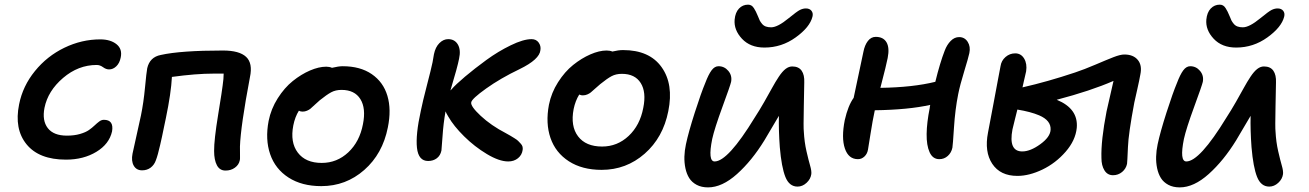

<svg xmlns="http://www.w3.org/2000/svg" viewBox="-20 -730 5616 824"><path d="M263.2 -44.9Q147.5 -44.9 94 -110.6Q40.5 -176.3 62 -282.2Q77.6 -360.8 129.9 -425Q182.1 -489.3 256.3 -525.1Q330.6 -561 410.2 -561Q454.1 -561 480 -540.3Q505.9 -519.5 498 -482.9Q493.2 -459 479.2 -445.6Q465.3 -432.1 448.2 -432.1Q435.1 -432.1 422.1 -441.7Q409.2 -451.2 395 -451.2Q315.9 -451.2 250.7 -395.5Q185.5 -339.8 170.9 -267.1Q160.2 -212.4 185.1 -180.2Q210 -147.9 267.1 -147.9Q298.8 -147.9 323.2 -155Q347.7 -162.1 361.6 -171.9Q375.5 -181.6 386 -191.7Q396.5 -201.7 406 -208.7Q415.5 -215.8 425.8 -215.8Q469.2 -215.8 460.9 -166Q448.7 -111.8 393.6 -78.4Q338.4 -44.9 263.2 -44.9Z M947.8 2Q922.9 2 910.9 -20.8Q898.9 -43.5 898.9 -82Q898.4 -128.9 916.3 -238.3Q934.1 -347.7 935.5 -362.8Q939.9 -393.1 939.9 -414.1H897Q821.3 -414.1 717.8 -399.9Q714.4 -331.5 691.9 -223.1Q689.9 -214.4 684.3 -187Q678.7 -159.7 675.5 -144.5Q672.4 -129.4 667.2 -107.4Q662.1 -85.4 657.7 -69.3Q653.3 -53.2 648.9 -42Q642.1 -22.5 626.7 -10.7Q611.3 1 589.8 1Q565.4 1 554 -19Q542.5 -39.1 548.8 -70.8Q552.2 -88.9 565.9 -148.2Q579.6 -207.5 585 -234.9Q596.2 -289.6 602.3 -354.2Q608.4 -418.9 611.8 -437Q622.6 -484.9 669.9 -494.1Q755.4 -513.2 937 -513.2Q1007.3 -513.2 1036.4 -485.8Q1065.4 -458.5 1052.7 -398.9Q1012.7 -187.5 1009.8 -101.1Q1009.3 -94.2 1010 -69.6Q1010.7 -44.9 1008.8 -41Q1004.9 -22.5 988 -10.3Q971.2 2 947.8 2Z M1358.9 68.8Q1275.4 68.8 1218.3 32Q1161.1 -4.9 1139.4 -68.4Q1117.7 -131.8 1132.8 -210.9Q1143.1 -262.7 1171.9 -308.1Q1200.7 -353.5 1236.6 -382.3Q1272.5 -411.1 1310.5 -427.5Q1348.6 -443.8 1379.9 -443.8Q1393.6 -443.8 1404.8 -439Q1433.1 -445.8 1450.7 -445.8Q1525.9 -445.8 1575.4 -411.9Q1625 -377.9 1642.6 -318.8Q1660.2 -259.8 1644.5 -183.1Q1622.1 -69.8 1543.2 -0.5Q1464.4 68.8 1358.9 68.8ZM1238.8 -191.9Q1224.6 -119.1 1258.1 -75Q1291.5 -30.8 1360.8 -30.8Q1426.3 -30.8 1474.9 -76.4Q1523.4 -122.1 1537.6 -196.8Q1551.3 -265.1 1526.6 -304.7Q1502 -344.2 1445.8 -344.2Q1420.4 -344.2 1401.4 -334Q1382.3 -323.7 1352.5 -299.8Q1343.3 -292 1330.3 -279.8Q1317.4 -267.6 1312 -263.2Q1306.6 -258.8 1297.6 -254.9Q1288.6 -251 1278.8 -251Q1269 -251 1262.7 -254.9Q1246.1 -228.5 1238.8 -191.9Z M1817.4 -39.1Q1775.9 -39.1 1769.5 -95.2Q1763.2 -151.4 1786.1 -254.9Q1793.5 -292 1812 -363.3Q1830.6 -434.6 1836.4 -462.9Q1841.3 -491.2 1842.3 -497.1Q1848.6 -527.8 1865.7 -544.9Q1882.8 -562 1903.3 -562Q1931.6 -562 1945.1 -538.8Q1958.5 -515.6 1950.2 -478Q1943.8 -443.8 1913.1 -341.8L1917.5 -346.2Q1935.1 -366.7 1975.8 -401.1Q2016.6 -435.5 2067.1 -472.4Q2117.7 -509.3 2171.9 -535.6Q2226.1 -562 2261.2 -562Q2281.2 -562 2291.7 -547.4Q2302.2 -532.7 2299.3 -515.1Q2295.9 -475.1 2209.5 -433.1Q2127.9 -394 2066.4 -350.1Q2004.9 -306.2 2002.4 -291Q1998.5 -274.4 2043 -232.9Q2087.4 -191.4 2151.4 -158.2Q2166.5 -149.9 2170.4 -147.5Q2174.3 -145 2186.8 -137.5Q2199.2 -129.9 2203.4 -125.5Q2207.5 -121.1 2214.1 -114.3Q2220.7 -107.4 2222.4 -100.8Q2224.1 -94.2 2223.1 -86.9Q2220.2 -64.9 2203.1 -51Q2186 -37.1 2161.1 -37.1Q2122.6 -37.1 2069.6 -68.8Q2016.6 -100.6 1971.9 -144.8Q1927.2 -189 1904.3 -229Q1895.5 -243.2 1892.1 -252Q1882.8 -200.2 1879.2 -144.8Q1875.5 -89.4 1874.5 -84Q1870.1 -62.5 1854.7 -50.8Q1839.4 -39.1 1817.4 -39.1Z M2562 -1Q2478.5 -1 2421.4 -37.8Q2364.3 -74.7 2342.5 -137.9Q2320.8 -201.2 2335.9 -280.8Q2346.2 -332 2375 -377.2Q2403.8 -422.4 2439.7 -451.2Q2475.6 -480 2513.7 -496.6Q2551.8 -513.2 2583 -513.2Q2597.7 -513.2 2607.9 -508.8Q2634.3 -515.1 2653.8 -515.1Q2767.1 -515.1 2819.3 -441.9Q2871.6 -368.7 2848.1 -252.9Q2825.7 -139.6 2746.6 -70.3Q2667.5 -1 2562 -1ZM2441.9 -262.2Q2427.7 -188.5 2460.9 -144.8Q2494.1 -101.1 2564 -101.1Q2629.4 -101.1 2678 -146.7Q2726.6 -192.4 2740.7 -267.1Q2754.4 -334.5 2729.7 -373.8Q2705.1 -413.1 2648.9 -413.1Q2623.5 -413.1 2604.7 -403.1Q2585.9 -393.1 2556.2 -369.1Q2546.9 -361.3 2533.9 -349.6Q2521 -337.9 2515.4 -333.3Q2509.8 -328.6 2500.7 -324.7Q2491.7 -320.8 2481.9 -320.8Q2476.6 -319.8 2465.8 -324.2Q2449.2 -297.4 2441.9 -262.2Z M3260.7 -525.9Q3199.7 -525.9 3164.3 -563.7Q3128.9 -601.6 3132.8 -646Q3135.7 -676.8 3151.6 -693.4Q3167.5 -710 3190.4 -710Q3198.2 -710 3204.3 -706.5Q3210.4 -703.1 3215.8 -694.6Q3221.2 -686 3224.1 -679.9Q3227.1 -673.8 3232.9 -660.2Q3237.3 -648.4 3240.7 -641.8Q3244.1 -635.3 3250.7 -627.4Q3257.3 -619.6 3266.8 -616.2Q3276.4 -612.8 3289.6 -612.8Q3317.4 -612.8 3364.7 -651.9Q3400.4 -681.2 3413.3 -687.5Q3426.3 -693.8 3438.5 -693.8Q3454.6 -693.8 3462.6 -683.6Q3470.7 -673.3 3466.8 -658.2Q3455.6 -613.3 3395 -569.6Q3334.5 -525.9 3260.7 -525.9ZM3018.6 74.2Q2990.2 74.2 2969.7 63.2Q2949.2 52.2 2938 34.4Q2926.8 16.6 2921.6 -7.8Q2916.5 -32.2 2917.2 -57.9Q2918 -83.5 2923.8 -110.8Q2934.6 -162.1 2961.9 -247.3Q2989.3 -332.5 3006.8 -374Q3020.5 -410.2 3033.7 -428Q3046.9 -445.8 3063.5 -445.8Q3088.9 -445.8 3105.7 -425.8Q3122.6 -405.8 3117.7 -378.9Q3114.3 -363.3 3080.3 -270.8Q3046.4 -178.2 3036.6 -133.8Q3017.1 -37.1 3046.9 -37.1Q3104 -37.1 3218.8 -225.1Q3238.3 -254.9 3259.8 -292.5Q3281.2 -330.1 3294.4 -354.2Q3307.6 -378.4 3322.5 -400.9Q3337.4 -423.3 3351.3 -434.1Q3365.2 -444.8 3379.9 -444.8Q3407.7 -444.8 3420.4 -426.5Q3433.1 -408.2 3431.6 -376Q3431.6 -366.7 3429.7 -273.2Q3427.7 -179.7 3429.7 -166Q3432.1 -120.1 3441.2 -80.8Q3450.2 -41.5 3456.8 -19Q3463.4 3.4 3461.9 17.1Q3459 38.6 3441.4 54.7Q3423.8 70.8 3402.8 70.8Q3367.2 70.8 3350.6 29.3Q3334 -12.2 3326.7 -98.1Q3321.3 -171.4 3322.8 -232.9Q3277.3 -154.8 3260.7 -127.9Q3207 -40.5 3143.1 16.8Q3079.1 74.2 3018.6 74.2Z M3662.1 -46.9Q3621.6 -46.9 3606 -92.5Q3590.3 -138.2 3605.5 -214.8Q3619.6 -276.9 3643.6 -310.1Q3650.4 -342.8 3685.5 -507.8Q3690.9 -536.1 3704.6 -554Q3718.3 -571.8 3738.3 -571.8Q3771 -571.8 3784.7 -548.3Q3798.3 -524.9 3789.6 -481Q3785.2 -456.5 3758.3 -353Q3897.5 -355 3994.1 -378.9Q4014.2 -460.9 4034.2 -512.2Q4043.9 -538.1 4060.1 -554.4Q4076.2 -570.8 4096.2 -570.8Q4120.1 -570.8 4133.1 -550.3Q4146 -529.8 4140.1 -502Q4135.7 -481.4 4117.9 -423.3Q4100.1 -365.2 4092.3 -326.2Q4079.1 -259.8 4074.2 -183.1Q4069.3 -106.4 4067.4 -96.2Q4063 -74.7 4047.6 -60.8Q4032.2 -46.9 4011.2 -46.9Q3982.9 -46.9 3969.5 -76.7Q3956.1 -106.4 3956.8 -155.3Q3957.5 -204.1 3970.2 -267.1Q3970.2 -272 3972.2 -279.8Q3877.9 -258.8 3734.4 -256.8Q3734.4 -255.9 3733.9 -254.4Q3733.4 -252.9 3733.4 -252Q3725.1 -213.9 3716.3 -157.5Q3707.5 -101.1 3705.1 -87.9Q3702.1 -69.8 3689.9 -58.3Q3677.7 -46.9 3662.1 -46.9Z M4346.2 24.9Q4272.9 24.9 4238.5 -26.9Q4204.1 -78.6 4220.2 -161.1Q4231 -217.3 4243.4 -283.7Q4255.9 -350.1 4263.9 -393.3Q4272 -436.5 4273.9 -445.8Q4277.3 -469.7 4295.4 -485.4Q4313.5 -501 4336.9 -501Q4361.8 -501 4375.2 -478.8Q4388.7 -456.5 4383.8 -423.8Q4381.8 -415.5 4379.4 -404.5Q4377 -393.6 4373.5 -378.9Q4370.1 -364.3 4368.2 -355Q4475.6 -379.4 4593.8 -418.9Q4633.3 -432.1 4681.2 -452.6Q4729 -473.1 4758.5 -484.6Q4788.1 -496.1 4805.2 -496.1Q4843.8 -496.1 4863 -472.9Q4882.3 -449.7 4874 -410.2Q4870.1 -387.7 4860.4 -344.7Q4850.6 -301.8 4848.1 -290Q4822.8 -155.3 4820.8 -99.1Q4817.9 -32.2 4816.9 -26.9Q4812.5 -5.9 4795.7 8.1Q4778.8 22 4756.8 22Q4732.9 22 4720 1.2Q4707 -19.5 4707 -51.8Q4704.6 -126.5 4729 -252Q4740.7 -305.7 4758.8 -382.8Q4661.6 -340.3 4515.1 -301.8Q4608.4 -263.7 4601.1 -181.2Q4595.7 -127.4 4553.2 -78.6Q4510.7 -29.8 4453.9 -2.4Q4397 24.9 4346.2 24.9ZM4325.2 -174.8Q4307.1 -80.1 4367.2 -80.1Q4401.9 -80.1 4444.6 -111.1Q4487.3 -142.1 4488.8 -172.9Q4491.2 -212.9 4439.9 -234.9Q4403.3 -250.5 4346.2 -259.8Q4343.8 -249 4335.7 -217.8Q4327.6 -186.5 4325.2 -174.8Z M5285.2 -525.9Q5224.1 -525.9 5188.7 -563.7Q5153.3 -601.6 5157.2 -646Q5160.2 -676.8 5176 -693.4Q5191.9 -710 5214.8 -710Q5222.7 -710 5228.8 -706.5Q5234.9 -703.1 5240.2 -694.6Q5245.6 -686 5248.5 -679.9Q5251.5 -673.8 5257.3 -660.2Q5261.7 -648.4 5265.1 -641.8Q5268.6 -635.3 5275.1 -627.4Q5281.7 -619.6 5291.3 -616.2Q5300.8 -612.8 5314 -612.8Q5341.8 -612.8 5389.2 -651.9Q5424.8 -681.2 5437.7 -687.5Q5450.7 -693.8 5462.9 -693.8Q5479 -693.8 5487.1 -683.6Q5495.1 -673.3 5491.2 -658.2Q5480 -613.3 5419.4 -569.6Q5358.9 -525.9 5285.2 -525.9ZM5043 74.2Q5014.6 74.2 4994.1 63.2Q4973.6 52.2 4962.4 34.4Q4951.2 16.6 4946 -7.8Q4940.9 -32.2 4941.7 -57.9Q4942.4 -83.5 4948.2 -110.8Q4959 -162.1 4986.3 -247.3Q5013.7 -332.5 5031.2 -374Q5044.9 -410.2 5058.1 -428Q5071.3 -445.8 5087.9 -445.8Q5113.3 -445.8 5130.1 -425.8Q5147 -405.8 5142.1 -378.9Q5138.7 -363.3 5104.7 -270.8Q5070.8 -178.2 5061 -133.8Q5041.5 -37.1 5071.3 -37.1Q5128.4 -37.1 5243.2 -225.1Q5262.7 -254.9 5284.2 -292.5Q5305.7 -330.1 5318.8 -354.2Q5332 -378.4 5346.9 -400.9Q5361.8 -423.3 5375.7 -434.1Q5389.6 -444.8 5404.3 -444.8Q5432.1 -444.8 5444.8 -426.5Q5457.5 -408.2 5456.1 -376Q5456.1 -366.7 5454.1 -273.2Q5452.1 -179.7 5454.1 -166Q5456.5 -120.1 5465.6 -80.8Q5474.6 -41.5 5481.2 -19Q5487.8 3.4 5486.3 17.1Q5483.4 38.6 5465.8 54.7Q5448.2 70.8 5427.2 70.8Q5391.6 70.8 5375 29.3Q5358.4 -12.2 5351.1 -98.1Q5345.7 -171.4 5347.2 -232.9Q5301.8 -154.8 5285.2 -127.9Q5231.4 -40.5 5167.5 16.8Q5103.5 74.2 5043 74.2Z"/></svg>

Font: Shantell Sans Bouncy
Style: Italic
Weight: 500
Italic angle: -11.31°
Designer: Stephen Nixon, Anya Danilova, Shantell Martin
Foundry: Arrow Type
Version: Version 1.006;[9816181b4]